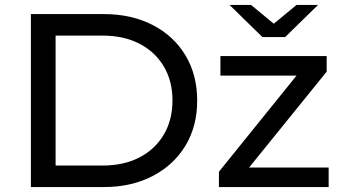

<svg xmlns="http://www.w3.org/2000/svg" viewBox="-20 -757 1387 777"><path d="M105 0V-700H400Q512 -700 597.5 -656Q683 -612 730.5 -533Q778 -454 778 -350Q778 -246 730.5 -167.5Q683 -89 597.5 -44.5Q512 0 400 0ZM205 -87H394Q481 -87 544.5 -120Q608 -153 643 -212.5Q678 -272 678 -350Q678 -429 643 -488Q608 -547 544.5 -580Q481 -613 394 -613H205ZM866 0V-62L1180 -451H872V-530H1302V-467L988 -79H1310V0ZM1042 -607 909 -737H996L1088 -661L1180 -737H1267L1134 -607Z"/></svg>

Font: Montserrat Z Med
Style: Regular
Weight: 500
Designer: Julieta Ulanovsky
Foundry: Julieta Ulanovsky
Version: Version 8.000